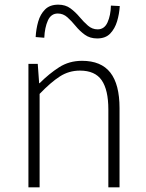

<svg xmlns="http://www.w3.org/2000/svg" viewBox="-20 -804 626 824"><path d="M102 0V-530H142L148 -447H150Q191 -488 234 -515.5Q277 -543 332 -543Q414 -543 453.5 -492.5Q493 -442 493 -340V0H445V-334Q445 -418 416.5 -459.5Q388 -501 323 -501Q276 -501 237 -476Q198 -451 150 -401V0ZM397 -639Q366 -639 344 -655Q322 -671 304.5 -692.5Q287 -714 269 -730Q251 -746 228 -746Q199 -746 185.5 -716Q172 -686 170 -642L133 -645Q135 -680 144 -711.5Q153 -743 173.5 -763.5Q194 -784 230 -784Q261 -784 282.5 -768Q304 -752 321.5 -731Q339 -710 357.5 -694Q376 -678 399 -678Q428 -678 441.5 -708Q455 -738 456 -780L494 -778Q492 -744 482.5 -712.5Q473 -681 453 -660Q433 -639 397 -639Z"/></svg>

Font: Noto Sans JP ExtraLight
Style: Regular
Weight: 250
Designer: Ryoko NISHIZUKA  (kana, bopomofo & ideographs); Paul D. Hunt (Latin, Greek & Cyrillic); Sandoll Communications , Soo-you
Foundry: Adobe
Version: Version 2.004-H2;hotconv 1.0.118;makeotfexe 2.5.65603